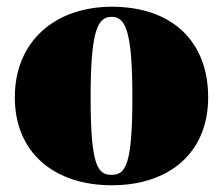

<svg xmlns="http://www.w3.org/2000/svg" viewBox="-20 -535 663 570"><path d="M312 15C481 15 598 -80 598 -246C598 -412 491 -515 312 -515C143 -515 24 -412 24 -246C24 -80 143 15 312 15ZM311 -16C270 -16 249 -43 249 -246C249 -444 270 -485 311 -485C352 -485 373 -446 373 -246C373 -42 352 -16 311 -16Z"/></svg>

Font: Sprat Condensed Black
Style: Regular
Weight: 900
Designer: Ethan Nakache
Foundry: Collletttivo
Version: Version 2.000;Glyphs 3.2 (3217)